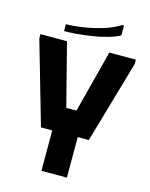

<svg xmlns="http://www.w3.org/2000/svg" viewBox="-127 -940 796 1020"><g transform="rotate(15 271.5 -430.0)"><path d="M9 -700H155L243 -357H299L388 -700H534V-677L403 -223H342V0H202V-222H140L9 -677ZM418 -860 426 -858V-805Q397 -789 357 -778Q317 -767 273.5 -760.5Q230 -754 191.5 -751Q153 -748 126 -748V-786Q162 -786 215 -793.5Q268 -801 322.5 -817.5Q377 -834 418 -860Z"/></g></svg>

Font: Phudu SemiBold
Style: Regular
Weight: 600
Version: Version 1.005;gftools[0.9.23]